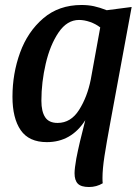

<svg xmlns="http://www.w3.org/2000/svg" viewBox="-20 -550 555 770"><path d="M391 164Q391 179 392 185Q367 200 337 200Q305 200 292 186.5Q279 173 279 145Q279 126 286 86Q298 24 322 -68Q266 20 168 20Q96 20 63 -28Q30 -76 30 -162Q30 -255 60.5 -339Q91 -423 153.5 -476.5Q216 -530 307 -530Q334 -530 357 -525Q380 -520 408 -509L508 -522L423 -62Q407 24 399 76Q391 128 391 164ZM344 -231 382 -440Q364 -454 341 -462Q318 -470 297 -470Q249 -470 215 -420Q181 -370 163.5 -295Q146 -220 146 -146Q146 -103 161 -80Q176 -57 211 -57Q264 -57 297 -109Q330 -161 344 -231Z"/></svg>

Font: Sansita SW
Style: Italic
Weight: 400
Italic angle: -11°
Designer: Pablo Cosgaya
Foundry: Omnibus-Type
Version: Version 1.000